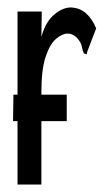

<svg xmlns="http://www.w3.org/2000/svg" viewBox="-20 -494 290 515"><path d="M15 -169 16 -240H27V-463H92L91 -395Q102 -435 125 -454.5Q148 -474 170 -474Q194 -473 210.5 -458.5Q227 -444 238 -418L215 -358L212 -348L205 -351Q201 -359 199.5 -369Q198 -379 187 -392Q175 -404 162 -404Q147 -404 130.5 -390Q114 -376 102.5 -342Q91 -308 91 -246V-240H159V-169H91V1H27V-169Z"/></svg>

Font: Inconsolata UltraCondensed SemiBold
Style: Regular
Weight: 600
Width: 1
Monospace: yes
Designer: Raph Levien, Cyreal, Brenton Simpson
Foundry: Raph Levien, Cyreal, Google
Version: Version 3.001; ttfautohint (v1.8.2.53-6de2)